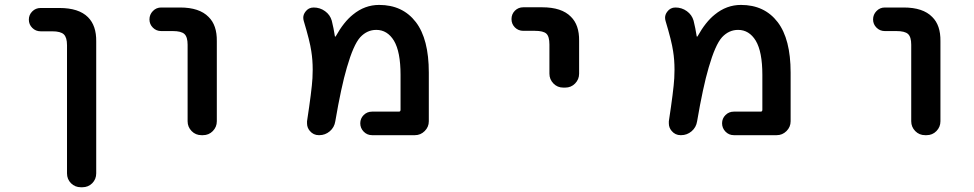

<svg xmlns="http://www.w3.org/2000/svg" viewBox="-20 -579 4040 796"><path d="M315.4 197.3Q291 197.3 274.4 180.7Q257.8 164.1 257.8 139.6V-391.6Q257.8 -423.8 244.6 -436.5Q231.4 -449.2 196.3 -449.2H148.4Q127.9 -449.2 113.8 -463.4Q99.6 -477.5 99.6 -497.6Q99.6 -517.6 113.8 -531.7Q127.9 -545.9 148.4 -545.9H226.6Q306.6 -545.9 344.7 -507.8Q379.9 -472.7 378.9 -407.2V139.6Q378.9 164.1 362.3 180.7Q345.7 197.3 321.3 197.3Z M815.4 -18.6Q791 -18.6 774.4 -35.6Q757.8 -52.7 757.8 -76.2V-393.6Q757.8 -425.8 744.6 -438Q731.4 -450.2 696.3 -450.2H648.4Q627.9 -450.2 613.8 -464.4Q599.6 -478.5 599.6 -498.5Q599.6 -518.6 613.8 -533.2Q627.9 -547.9 648.4 -547.9H726.6Q806.6 -547.9 844.7 -508.8Q879.9 -474.6 878.9 -408.2V-76.2Q878.9 -52.7 862.3 -35.6Q845.7 -18.6 821.3 -18.6Z M1522.5 -18.6Q1502 -18.6 1487.8 -33.2Q1473.6 -47.9 1473.6 -67.9Q1473.6 -87.9 1487.8 -102.1Q1502 -116.2 1522.5 -116.2H1633.8Q1640.6 -116.2 1640.6 -124V-268.6Q1640.6 -364.3 1613.3 -410.2Q1585.9 -455.1 1540 -455.1Q1502 -455.1 1473.6 -424.8Q1445.3 -393.6 1418 -298.8Q1394.5 -218.8 1370.1 -76.2Q1366.2 -50.8 1347.2 -34.7Q1328.1 -18.6 1303.7 -18.6H1301.8Q1279.3 -18.6 1264.6 -36.1Q1252.9 -49.8 1252.9 -67.4Q1252.9 -71.3 1252.9 -76.2Q1272.5 -204.1 1275.4 -254.9Q1276.4 -272.5 1276.4 -290Q1276.4 -331.1 1270.5 -367.2Q1264.6 -408.2 1239.3 -492.2Q1237.3 -499 1237.3 -505.9Q1237.3 -518.6 1246.1 -530.3Q1258.8 -547.9 1280.3 -547.9Q1306.6 -547.9 1327.6 -532.7Q1348.6 -517.6 1355.5 -493.2Q1363.3 -461.9 1368.2 -429.7Q1368.2 -427.7 1369.6 -427.2Q1371.1 -426.8 1372.1 -428.7Q1405.3 -488.3 1443.4 -518.6Q1492.2 -558.6 1551.8 -558.6Q1649.4 -558.6 1704.1 -487.3Q1757.8 -417 1757.8 -278.3V-76.2Q1757.8 -52.7 1740.7 -35.6Q1723.6 -18.6 1700.2 -18.6Z M2315.4 -215.8Q2291 -215.8 2274.4 -232.9Q2257.8 -250 2257.8 -273.4V-394.5Q2257.8 -427.7 2245.1 -439.5Q2232.4 -451.2 2197.3 -451.2H2149.4Q2128.9 -451.2 2114.7 -465.3Q2100.6 -479.5 2100.6 -500Q2100.6 -520.5 2114.7 -534.7Q2128.9 -548.8 2149.4 -548.8H2227.5Q2308.6 -548.8 2346.7 -509.8Q2381.8 -475.6 2380.9 -410.2V-273.4Q2380.9 -250 2364.3 -232.9Q2347.7 -215.8 2323.2 -215.8Z M3022.5 -18.6Q3002 -18.6 2987.8 -33.2Q2973.6 -47.9 2973.6 -67.9Q2973.6 -87.9 2987.8 -102.1Q3002 -116.2 3022.5 -116.2H3133.8Q3140.6 -116.2 3140.6 -124V-268.6Q3140.6 -364.3 3113.3 -410.2Q3085.9 -455.1 3040 -455.1Q3002 -455.1 2973.6 -424.8Q2945.3 -393.6 2918 -298.8Q2894.5 -218.8 2870.1 -76.2Q2866.2 -50.8 2847.2 -34.7Q2828.1 -18.6 2803.7 -18.6H2801.8Q2779.3 -18.6 2764.6 -36.1Q2752.9 -49.8 2752.9 -67.4Q2752.9 -71.3 2752.9 -76.2Q2772.5 -204.1 2775.4 -254.9Q2776.4 -272.5 2776.4 -290Q2776.4 -331.1 2770.5 -367.2Q2764.6 -408.2 2739.3 -492.2Q2737.3 -499 2737.3 -505.9Q2737.3 -518.6 2746.1 -530.3Q2758.8 -547.9 2780.3 -547.9Q2806.6 -547.9 2827.6 -532.7Q2848.6 -517.6 2855.5 -493.2Q2863.3 -461.9 2868.2 -429.7Q2868.2 -427.7 2869.6 -427.2Q2871.1 -426.8 2872.1 -428.7Q2905.3 -488.3 2943.4 -518.6Q2992.2 -558.6 3051.8 -558.6Q3149.4 -558.6 3204.1 -487.3Q3257.8 -417 3257.8 -278.3V-76.2Q3257.8 -52.7 3240.7 -35.6Q3223.6 -18.6 3200.2 -18.6Z M3815.4 -18.6Q3791 -18.6 3774.4 -35.6Q3757.8 -52.7 3757.8 -76.2V-393.6Q3757.8 -425.8 3744.6 -438Q3731.4 -450.2 3696.3 -450.2H3648.4Q3627.9 -450.2 3613.8 -464.4Q3599.6 -478.5 3599.6 -498.5Q3599.6 -518.6 3613.8 -533.2Q3627.9 -547.9 3648.4 -547.9H3726.6Q3806.6 -547.9 3844.7 -508.8Q3879.9 -474.6 3878.9 -408.2V-76.2Q3878.9 -52.7 3862.3 -35.6Q3845.7 -18.6 3821.3 -18.6Z"/></svg>

Font: Rounded Mgen+ 1m medium
Style: Regular
Weight: 500
Designer: [Source Han Sans]
Ryoko NISHIZUKA  (kana & ideographs); Paul D. Hunt (Latin, Greek & Cyrillic); Wenlong ZHANG  (bopomofo
Version: Version 1.059.20150602